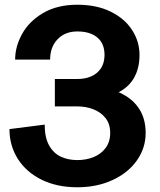

<svg xmlns="http://www.w3.org/2000/svg" viewBox="-20 -756 676 812"><path d="M20 -210 169 -229Q169 -174 188 -140.5Q207 -107 238 -93Q269 -79 307 -79Q344 -79 375.5 -91.5Q407 -104 426.5 -130Q446 -156 446 -194Q446 -232 426 -257Q406 -282 374.5 -294Q343 -306 307 -306H212V-422H307Q360 -422 391 -449Q422 -476 422 -524Q422 -572 391.5 -597.5Q361 -623 307 -623Q255 -623 223.5 -590Q192 -557 192 -504H44Q44 -559 73.5 -612.5Q103 -666 162.5 -701Q222 -736 307 -736Q389 -736 448.5 -706.5Q508 -677 539 -628.5Q570 -580 570 -524Q570 -464 544 -422Q518 -380 465 -358Q412 -336 333 -336V-392Q414 -392 473 -369.5Q532 -347 564 -302.5Q596 -258 596 -194Q596 -130 559 -77.5Q522 -25 456 5.5Q390 36 307 36Q221 36 156 4Q91 -28 55.5 -84Q20 -140 20 -210Z"/></svg>

Font: Uncut Sans VF
Style: Regular
Weight: 400
Designer: Kasper Nordkvist
Foundry: Uncut Type
Version: Version 1.100;FEAKit 1.0